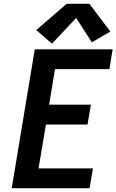

<svg xmlns="http://www.w3.org/2000/svg" viewBox="-20 -996 616 1016"><path d="M42 0H454L472 -105H184L223 -337H443L461 -442H240L271 -630H559L576 -735H164ZM255 -765 383 -901 466 -772 564 -829 453 -976H333L172 -837Z"/></svg>

Font: Iosevka Sparkle Oblique
Style: Bold
Weight: 700
Italic angle: -9°
Designer: Belleve Invis
Foundry: Belleve Invis
Version: Version 4.5.0; ttfautohint (v1.8.3)